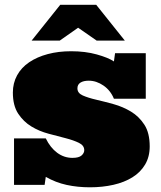

<svg xmlns="http://www.w3.org/2000/svg" viewBox="-20 -776 677 809"><path d="M594.2 -359.9H460Q445.8 -395 416 -415.5Q386.2 -436 354 -436Q332 -436 319.1 -428Q306.2 -419.9 306.2 -403.8Q306.2 -383.8 328.6 -373.8Q351.1 -363.8 385 -356Q418.9 -348.1 458.5 -337.2Q498 -326.2 532 -305.7Q565.9 -285.2 588.4 -250.5Q610.8 -215.8 610.8 -159.2Q610.8 -115.2 591.3 -82.5Q571.8 -49.8 537.8 -28.8Q503.9 -7.8 458 2.7Q412.1 13.2 358.9 13.2Q307.1 13.2 261 3.2Q214.8 -6.8 172.9 -30.8L168 2.9H39.1V-192.9H172.9Q191.9 -153.8 220.9 -132.3Q250 -110.8 285.2 -110.8Q312 -110.8 323.5 -120.8Q335 -130.9 335 -143.1Q335 -163.1 312.5 -174.1Q290 -185.1 257.1 -193.6Q224.1 -202.1 184.6 -212.6Q145 -223.1 112.1 -243.2Q79.1 -263.2 56.6 -297.1Q34.2 -331.1 34.2 -386.2Q34.2 -425.8 52 -458.5Q69.8 -491.2 103 -513.7Q136.2 -536.1 181.2 -548.1Q226.1 -560.1 279.8 -560.1Q339.8 -560.1 387.9 -546.6Q436 -533.2 460 -517.1L464.8 -551.8H594.2ZM233.9 -755.9H385.3L505.9 -605H387.2L309.1 -659.2L231.9 -605H113.3Z"/></svg>

Font: Ultra
Style: Regular
Weight: 400
Designer: Astigmatic (AOETI)
Foundry: Astigmatic (AOETI)
Version: Version 1.001